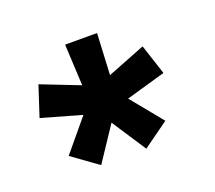

<svg xmlns="http://www.w3.org/2000/svg" viewBox="-73 -846 620 554"><g transform="rotate(-20 237.0 -569.0)"><path d="M411.6 -576.2 290.5 -541.5 369.6 -444.8 290.5 -387.7 221.7 -492.7 151.9 -387.7 72.8 -444.8 153.3 -541.5 31.2 -576.2 61.5 -668.9 179.2 -623 172.9 -750H271L264.6 -623L381.3 -668.9Z"/></g></svg>

Font: Manrope3 Semibold
Style: Regular
Weight: 600
Width: 4
Designer: Mikhail Sharanda
Foundry: Mikhail Sharanda
Version: Version 3.000;PS 003.000;hotconv 1.0.88;makeotf.lib2.5.64775